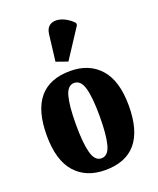

<svg xmlns="http://www.w3.org/2000/svg" viewBox="-153 -920 839 1022"><g transform="rotate(-20 266.5 -409.5)"><path d="M265 10Q157 10 95.5 -59.5Q34 -129 34 -270Q34 -550 268 -550Q375 -550 437 -480.5Q499 -411 499 -270Q499 10 265 10ZM267 -56Q305 -56 319.5 -110.5Q334 -165 334 -270Q334 -376 319 -429.5Q304 -483 266 -483Q229 -483 214.5 -429.5Q200 -376 200 -270Q200 -165 215 -110.5Q230 -56 267 -56ZM277 -600 212 -623 230 -772Q234 -804 251.5 -817Q269 -830 293 -828.5Q317 -827 342 -813.5Q367 -800 386 -779V-767Z"/></g></svg>

Font: Noto Serif ExtraCondensed Black
Style: Regular
Weight: 900
Width: 2
Designer: Monotype Design Team
Foundry: Monotype Imaging Inc.
Version: Version 2.015; ttfautohint (v1.8.4.7-5d5b)